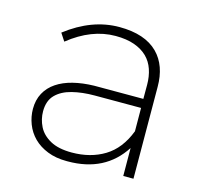

<svg xmlns="http://www.w3.org/2000/svg" viewBox="-82 -610 732 700"><g transform="rotate(15 283.5 -260.0)"><path d="M230.5 1H226Q185.5 1 154 -11.5Q122.5 -24 101.2 -45.2Q80 -66.5 69.2 -94.5Q58.5 -122.5 58.5 -151.5Q58.5 -185.5 72.5 -211.2Q86.5 -237 112 -254.2Q137.5 -271.5 173.2 -280.5Q209 -289.5 252.5 -290.5H438V-343.5Q438 -375 429 -401.5Q420 -428 401 -446.5Q382 -465 352.5 -475.5Q323 -486 281.5 -486Q191 -486 105.5 -417.5L86.5 -446.5Q183 -521 286.5 -521Q383.5 -521 432 -472Q477 -426.5 477 -346L478.5 0H440L439.5 -105.5Q371 1 230.5 1ZM236 -34Q306.5 -34 359.2 -66Q412 -98 439 -168.5L438.5 -256.5H263.5Q217 -256.5 179 -247Q141 -237.5 118.8 -215Q96.5 -192.5 96.5 -152.5Q96.5 -122.5 110.2 -95.2Q124 -68 154.8 -51Q185.5 -34 236 -34Z"/></g></svg>

Font: Argentum Novus ExtraLight
Style: Regular
Weight: 250
Designer: Julieta Ulanovsky (font) & Cristiano Sobral (main changes)
Foundry: Julieta Ulanovsky (font) & Cristiano Sobral (main changes)
Version: Version 3.00;November 27, 2020;FontCreator 13.0.0.2655 64-bi